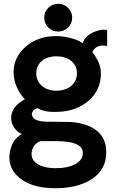

<svg xmlns="http://www.w3.org/2000/svg" viewBox="-20 -748 615 1016"><path d="M288 -581Q257 -581 235.5 -602.5Q214 -624 214 -655Q214 -685 235.5 -706.5Q257 -728 288 -728Q318 -728 340 -706.5Q362 -685 362 -655Q362 -624 340 -602.5Q318 -581 288 -581ZM283 248Q173 250 107 210Q41 170 31 106Q25 68 41 25Q57 -18 96 -39Q73 -47 56 -71Q39 -95 39 -123Q39 -184 112 -223Q87 -247 69.5 -285.5Q52 -324 52 -367Q52 -445 116 -501Q180 -557 278 -557Q313 -557 354.5 -546.5Q396 -536 418 -519Q429 -556 471.5 -576Q514 -596 547 -589V-504Q523 -511 500.5 -503Q478 -495 469 -472Q514 -414 514 -360Q514 -271 448 -214.5Q382 -158 283 -156Q215 -153 178 -176Q161 -170 153.5 -158.5Q146 -147 150 -136Q160 -105 228 -104L337 -103Q425 -101 479.5 -65.5Q534 -30 541 35Q551 134 480 189.5Q409 245 283 248ZM387 -361Q387 -402 356.5 -426Q326 -450 278 -450Q231 -450 201.5 -425.5Q172 -401 172 -360Q172 -319 202 -293.5Q232 -268 278 -268Q326 -268 356.5 -293.5Q387 -319 387 -361ZM418 58Q415 -1 280 -1H195Q173 5 160 24.5Q147 44 147 66Q147 102 181.5 122Q216 142 273 142Q341 142 381 119Q421 96 418 58Z"/></svg>

Font: Oakes Grotesk
Style: Bold
Weight: 600
Designer: Samuel Oakes
Foundry: Samuel Oakes
Version: Version 1.000;PS 001.000;hotconv 1.0.88;makeotf.lib2.5.64775